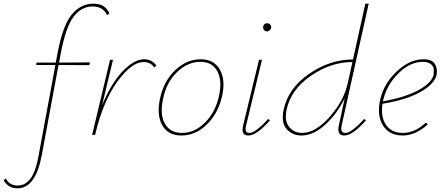

<svg xmlns="http://www.w3.org/2000/svg" viewBox="-141 -731 2402 1040"><path d="M364 -711Q399 -711 419 -698Q439 -685 452 -658L439 -649Q417 -696 361 -696Q300 -696 257.5 -640.5Q215 -585 187 -436L179 -392L346 -393L343 -378L176 -379L85 111Q51 289 -46 289Q-96 289 -121 246L-110 235Q-90 274 -45 274Q-29 274 -15 268.5Q-1 263 15 247.5Q31 232 45 197.5Q59 163 68 112L159 -379H55L57 -392H161L169 -434Q198 -592 247 -651.5Q296 -711 364 -711Z M640 -410Q680 -410 706 -377L695 -365Q675 -395 637 -395Q573 -395 496.5 -291.5Q420 -188 377 -12L374 0H358L455 -407H471L412 -161Q461 -280 523.5 -345Q586 -410 640 -410Z M841 3Q770 3 738.5 -51.5Q707 -106 725 -194Q745 -291 807.5 -350.5Q870 -410 946 -410Q1017 -410 1049 -355.5Q1081 -301 1063 -215Q1043 -120 981 -58.5Q919 3 841 3ZM845 -11Q915 -11 971.5 -69Q1028 -127 1046 -215Q1063 -295 1036 -345.5Q1009 -396 944 -396Q876 -396 818 -340.5Q760 -285 742 -194Q724 -110 752.5 -60.5Q781 -11 845 -11Z M1306 -561Q1296 -561 1290 -567.5Q1284 -574 1284 -583Q1286 -605 1307 -605Q1316 -605 1322 -598.5Q1328 -592 1328 -582Q1327 -574 1320.5 -567.5Q1314 -561 1306 -561ZM1204 3Q1163 3 1176 -52L1262 -407H1278L1192 -51Q1182 -11 1210 -11Q1243 -11 1312 -87L1321 -79Q1249 3 1204 3Z M1730 -11Q1763 -11 1832 -87L1841 -79Q1769 3 1724 3Q1681 3 1695 -54L1726 -199Q1686 -116 1621.5 -56.5Q1557 3 1492 3Q1443 3 1412 -31.5Q1381 -66 1395 -135Q1419 -252 1532.5 -330.5Q1646 -409 1771 -409L1838 -711H1856L1710 -53Q1700 -11 1730 -11ZM1495 -11Q1569 -11 1645.5 -99Q1722 -187 1742 -278L1768 -395Q1650 -395 1541.5 -319.5Q1433 -244 1411 -135Q1399 -74 1426 -42.5Q1453 -11 1495 -11Z M2153 -410Q2199 -410 2214.5 -384.5Q2230 -359 2224 -327Q2214 -277 2137.5 -233.5Q2061 -190 1931 -169Q1920 -98 1950 -54.5Q1980 -11 2041 -11Q2106 -11 2166 -67L2176 -57Q2110 3 2040 3Q1967 3 1933 -52Q1899 -107 1919 -194Q1940 -281 2009.5 -345.5Q2079 -410 2153 -410ZM2208 -327Q2208 -339 2208.5 -354.5Q2209 -370 2193.5 -383Q2178 -396 2149 -396Q2081 -396 2018.5 -335Q1956 -274 1936 -194L1933 -182Q2052 -203 2125 -242.5Q2198 -282 2208 -327Z"/></svg>

Font: EauTestInfant Thin
Style: Italic
Weight: 250
Italic angle: -12°
Designer: Christian Thalmann (Catharsis Fonts)
Version: Version 0.001;PS 000.001;hotconv 1.0.88;makeotf.lib2.5.64775